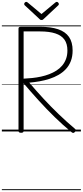

<svg xmlns="http://www.w3.org/2000/svg" viewBox="-20 -1414 890 2065"><path d="M207 14Q192 14 185.5 9Q179 4 179 -7V-1107Q179 -1117 186 -1121.5Q193 -1126 207 -1126H409Q527 -1126 605 -1099.5Q683 -1073 722 -1017Q761 -961 761 -871Q761 -807 742 -757.5Q723 -708 689 -671.5Q655 -635 610 -609Q565 -583 512.5 -566Q460 -549 405 -539.5Q350 -530 295 -525Q368 -439 448 -352.5Q528 -266 613.5 -184Q699 -102 787 -28Q795 -22 795.5 -13Q796 -4 784 7Q775 16 766.5 15.5Q758 15 749 7Q657 -68 568 -155Q479 -242 395 -334.5Q311 -427 234 -518V-7Q234 4 228 9Q222 14 207 14ZM234 -568Q280 -570 327.5 -575Q375 -580 421 -590Q467 -600 509 -616Q551 -632 587 -655Q623 -678 649 -709Q675 -740 690 -780Q705 -820 705 -871Q705 -943 673 -988Q641 -1033 575.5 -1054.5Q510 -1076 411 -1076H234ZM591 -1394Q598 -1394 605.5 -1386.5Q613 -1379 613 -1370Q613 -1368 612 -1365Q611 -1362 608 -1358L452 -1212Q446 -1206 441 -1202.5Q436 -1199 426 -1199Q417 -1199 412 -1202.5Q407 -1206 402 -1212L245 -1358Q242 -1362 241 -1365.5Q240 -1369 240 -1371Q240 -1380 247.5 -1387Q255 -1394 262 -1394Q267 -1394 271 -1391.5Q275 -1389 279 -1386L426 -1263L574 -1386Q578 -1389 582 -1391.5Q586 -1394 591 -1394ZM0 621H850V631H0ZM0 -20H850V0H0ZM0 -505H850V-500H0ZM0 -1141H850V-1131H0Z"/></svg>

Font: Playwrite BR Guides
Style: Regular
Weight: 400
Designer: Veronika Burian, José Scaglione
Foundry: TypeTogether
Version: Version 1.003